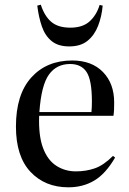

<svg xmlns="http://www.w3.org/2000/svg" viewBox="-20 -785 549 819"><path d="M272 14Q172 14 110 -52Q48 -118 48 -245Q48 -382 113.5 -454.5Q179 -527 288 -527Q371 -527 419 -478Q467 -429 467 -348Q467 -332 466.5 -318.5Q466 -305 464 -291H147Q144 -206 163.5 -154Q183 -102 220 -78Q257 -54 304 -54Q347 -54 384.5 -67Q422 -80 462 -120L471 -113Q431 -44 382.5 -15Q334 14 272 14ZM148 -307H370Q371 -316 371.5 -327.5Q372 -339 372 -352Q372 -443 349.5 -477.5Q327 -512 279 -512Q221 -512 188.5 -466.5Q156 -421 148 -307ZM275 -587Q228 -587 200 -610Q172 -633 158.5 -672.5Q145 -712 139 -761L154 -765Q170 -716 199 -691.5Q228 -667 280 -667Q333 -667 362.5 -694Q392 -721 405 -764L418 -761Q414 -715 398.5 -675Q383 -635 353.5 -611Q324 -587 275 -587Z"/></svg>

Font: Literata 72pt
Style: Regular
Weight: 400
Designer: Latin by Veronika Burian and Jose Scaglione. Greek by Irene Vlachou. Cyrillic by Vera Evstafieva.
Foundry: TypeTogether
Version: Version 3.002